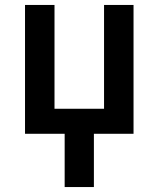

<svg xmlns="http://www.w3.org/2000/svg" viewBox="-20 -540 640 775"><path d="M241 215V0H81V-520H200V-101H400V-520H519V0H359V215Z"/></svg>

Font: Iosevka Aile
Style: Bold
Weight: 700
Designer: Belleve Invis
Foundry: Belleve Invis
Version: Version 28.0.1; ttfautohint (v1.8.4)